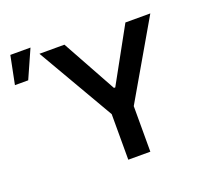

<svg xmlns="http://www.w3.org/2000/svg" viewBox="-313 -926 1124 1075"><g transform="rotate(-20 249.5 -388.5)"><path d="M9.3 -727.5H158.2L335.9 -405.3H343.8L521.5 -727.5H669.9L405.3 -271.5V0H273.9V-271.5ZM-179.7 -609.4 -146 -777.3H-25.9L-100.6 -609.4Z"/></g></svg>

Font: Inter Display Semi Bold
Style: Regular
Weight: 600
Designer: Rasmus Andersson
Foundry: rsms
Version: Version 4.000;git-37864ae